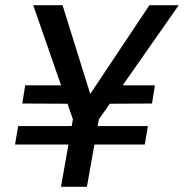

<svg xmlns="http://www.w3.org/2000/svg" viewBox="-20 -720 709 740"><path d="M38 -163 50 -234H550L538 -163ZM282 -320 66 -321 77 -391H286ZM367 -320 387 -391H577L566 -321ZM215 0 261 -260 108 -700H221L330 -351L324 -352L556 -700H669L361 -260L315 0Z"/></svg>

Font: DM Sans 17pt Medium
Style: Italic
Weight: 500
Italic angle: -10°
Version: Version 4.004;gftools[0.9.30]